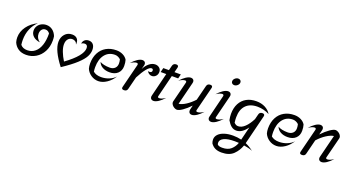

<svg xmlns="http://www.w3.org/2000/svg" viewBox="-61 -1502 4902 2670"><g transform="rotate(20 2390.5 -166.5)"><path d="M43 -107Q33 -141 33 -177Q33 -264 88 -339.5Q143 -415 236 -459Q180 -408 148.5 -333.5Q117 -259 117 -170Q117 -136 122 -99Q156 -56 224 -56Q289 -56 336.5 -95.5Q384 -135 408 -207.5Q432 -280 430 -378Q406 -414 366 -414Q334 -414 314 -390Q294 -366 294 -327Q294 -294 309 -266.5Q324 -239 352 -219Q289 -227 251.5 -261Q214 -295 214 -346Q214 -384 234 -414.5Q254 -445 287.5 -461.5Q321 -478 359 -478Q409 -478 448 -449Q487 -420 508 -367Q513 -337 513 -304Q513 -211 475 -139.5Q437 -68 372 -29Q307 10 229 10Q159 10 112 -22Q65 -54 43 -107Z M1075 -369Q1075 -320 1048 -268.5Q1021 -217 948 -149.5Q875 -82 743 6Q592 -190 592 -315Q592 -384 633 -430Q674 -476 739 -476Q785 -476 810.5 -451.5Q836 -427 836 -383Q836 -369 835 -362Q829 -387 809.5 -401.5Q790 -416 763 -416Q724 -416 700 -386.5Q676 -357 676 -308Q676 -262 698.5 -203Q721 -144 759 -83Q991 -252 991 -365Q991 -390 979.5 -403Q968 -416 947 -416Q920 -416 898 -400Q902 -435 925.5 -455.5Q949 -476 986 -476Q1028 -476 1051.5 -448Q1075 -420 1075 -369Z M1119 -107Q1109 -141 1109 -182Q1109 -272 1144 -339.5Q1179 -407 1243.5 -443.5Q1308 -480 1394 -480Q1446 -480 1489.5 -458.5Q1533 -437 1555 -400Q1567 -362 1567 -310Q1567 -241 1523 -200Q1479 -159 1404 -159Q1342 -159 1297.5 -184.5Q1253 -210 1239 -253Q1260 -238 1299 -229.5Q1338 -221 1384 -221Q1431 -221 1459 -247.5Q1487 -274 1487 -318Q1487 -349 1479 -378Q1463 -394 1440.5 -404Q1418 -414 1395 -414Q1302 -414 1247.5 -345Q1193 -276 1193 -158Q1193 -125 1198 -93Q1241 -56 1316 -56Q1377 -56 1433.5 -79Q1490 -102 1525 -141Q1482 -72 1420.5 -31Q1359 10 1298 10Q1239 10 1190 -23Q1141 -56 1119 -107Z M1644 -19Q1644 -22 1646 -32L1735 -386Q1736 -389 1736 -394Q1736 -403 1730.5 -408Q1725 -413 1716 -413Q1681 -413 1625 -376Q1666 -422 1707 -449Q1748 -476 1780 -476Q1801 -476 1814 -464Q1827 -452 1827 -431Q1827 -423 1824 -412L1809 -354Q1837 -412 1880 -446Q1923 -480 1968 -480Q2004 -480 2029.5 -458Q2055 -436 2055 -399Q2055 -362 2031 -337Q2007 -312 1974 -312Q1951 -312 1932 -324.5Q1913 -337 1903 -358Q1915 -355 1925 -355Q1942 -355 1951.5 -363Q1961 -371 1961 -386Q1961 -398 1954.5 -405Q1948 -412 1937 -412Q1907 -412 1865.5 -361Q1824 -310 1776 -218L1729 -32Q1720 6 1678 6Q1644 6 1644 -19Z M2157 -84Q2155 -78 2155 -73Q2155 -57 2177 -57Q2212 -57 2268 -94Q2227 -48 2186 -21Q2145 6 2113 6Q2092 6 2079 -6Q2066 -18 2066 -39Q2066 -48 2069 -58L2155 -406H2072L2088 -470H2171L2189 -541Q2194 -560 2207 -570Q2220 -580 2240 -580Q2273 -580 2273 -554Q2273 -551 2271 -541L2253 -470H2347L2331 -406H2237Z M2374 -71Q2374 -76 2376 -84L2452 -386Q2453 -389 2453 -394Q2453 -403 2447.5 -408Q2442 -413 2433 -413Q2398 -413 2342 -376Q2383 -422 2424 -449Q2465 -476 2497 -476Q2518 -476 2531 -464Q2544 -452 2544 -431Q2544 -423 2541 -412L2457 -76Q2505 -82 2564 -120.5Q2623 -159 2675 -216L2731 -438Q2741 -476 2782 -476Q2815 -476 2815 -451Q2815 -448 2813 -438L2724 -84Q2722 -78 2722 -73Q2722 -57 2744 -57Q2779 -57 2835 -94Q2794 -48 2753 -21Q2712 6 2680 6Q2658 6 2646 -6.5Q2634 -19 2634 -40Q2634 -51 2636 -58L2651 -120Q2595 -61 2543 -25.5Q2491 10 2461 10Q2444 10 2423 -1.5Q2402 -13 2388 -32Q2374 -51 2374 -71Z M3050 -625Q3050 -651 3072 -670.5Q3094 -690 3120 -690Q3139 -690 3151.5 -678.5Q3164 -667 3164 -649Q3164 -623 3142 -603.5Q3120 -584 3094 -584Q3075 -584 3062.5 -595.5Q3050 -607 3050 -625ZM2919 -39Q2919 -48 2922 -58L3003 -386Q3004 -389 3004 -394Q3004 -403 2998.5 -408Q2993 -413 2984 -413Q2949 -413 2893 -376Q2934 -422 2975 -449Q3016 -476 3048 -476Q3069 -476 3082 -464Q3095 -452 3095 -431Q3095 -423 3092 -412L3010 -84Q3008 -78 3008 -73Q3008 -57 3030 -57Q3065 -57 3121 -94Q3080 -48 3039 -21Q2998 6 2966 6Q2945 6 2932 -6Q2919 -18 2919 -39Z M3642 192Q3629 183 3593.5 173.5Q3558 164 3511 157Q3483 239 3422 298Q3361 357 3248 357Q3193 357 3154.5 339Q3116 321 3088 281Q3077 254 3077 225Q3077 183 3107.5 150Q3138 117 3194 98.5Q3250 80 3323 80Q3385 80 3446 94L3495 -104Q3421 0 3337 0Q3295 0 3262 -26.5Q3229 -53 3200 -103Q3190 -153 3190 -194Q3190 -283 3224 -347.5Q3258 -412 3319.5 -446Q3381 -480 3464 -480Q3538 -480 3595 -450.5Q3652 -421 3682 -370Q3642 -391 3596.5 -402.5Q3551 -414 3505 -414Q3394 -414 3334 -351.5Q3274 -289 3274 -173Q3274 -136 3280 -95Q3296 -80 3309 -73Q3322 -66 3341 -66Q3391 -66 3439.5 -112Q3488 -158 3529 -239L3548 -314Q3557 -353 3598 -353Q3631 -353 3631 -327Q3631 -324 3629 -314L3526 102L3522 119Q3585 146 3642 192ZM3431 148Q3391 146 3371 146Q3268 146 3213.5 172Q3159 198 3159 241Q3159 250 3160.5 258Q3162 266 3164 270Q3183 291 3235 291Q3318 291 3364 249.5Q3410 208 3431 148Z M3753 -107Q3743 -141 3743 -182Q3743 -272 3778 -339.5Q3813 -407 3877.5 -443.5Q3942 -480 4028 -480Q4080 -480 4123.5 -458.5Q4167 -437 4189 -400Q4201 -362 4201 -310Q4201 -241 4157 -200Q4113 -159 4038 -159Q3976 -159 3931.5 -184.5Q3887 -210 3873 -253Q3894 -238 3933 -229.5Q3972 -221 4018 -221Q4065 -221 4093 -247.5Q4121 -274 4121 -318Q4121 -349 4113 -378Q4097 -394 4074.5 -404Q4052 -414 4029 -414Q3936 -414 3881.5 -345Q3827 -276 3827 -158Q3827 -125 3832 -93Q3875 -56 3950 -56Q4011 -56 4067.5 -79Q4124 -102 4159 -141Q4116 -72 4054.5 -31Q3993 10 3932 10Q3873 10 3824 -23Q3775 -56 3753 -107Z M4278 -19Q4278 -22 4280 -32L4369 -386Q4370 -389 4370 -394Q4370 -403 4364.5 -408Q4359 -413 4350 -413Q4315 -413 4259 -376Q4300 -422 4341 -449Q4382 -476 4414 -476Q4435 -476 4448 -464Q4461 -452 4461 -431Q4461 -423 4458 -412L4441 -344Q4501 -407 4553.5 -443.5Q4606 -480 4636 -480Q4653 -480 4674 -468.5Q4695 -457 4709 -438Q4723 -419 4723 -399Q4723 -394 4721 -386L4645 -84Q4643 -80 4643 -74Q4643 -57 4665 -57Q4700 -57 4756 -94Q4715 -48 4674 -21Q4633 6 4601 6Q4580 6 4567 -6Q4554 -18 4554 -39Q4554 -48 4557 -58L4641 -394Q4594 -388 4533 -348.5Q4472 -309 4417 -248L4363 -32Q4354 6 4312 6Q4278 6 4278 -19Z"/></g></svg>

Font: Srisakdi
Style: Bold
Weight: 700
Designer: Cadson Demak Co.,Ltd.
Foundry: Cadson Demak Co.,Ltd.
Version: Version 1.000